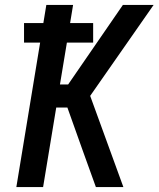

<svg xmlns="http://www.w3.org/2000/svg" viewBox="-20 -755 640 775"><path d="M46 0 142 -583H77V-662H155L167 -735H275L263 -662H356V-583H250L222 -414H255L476 -735H600L344 -368L478 0H367L314 -147L252 -321H207L154 0Z"/></svg>

Font: Iosevka Curly SmBdExObl
Style: Regular
Weight: 600
Width: 7
Italic angle: -9°
Monospace: yes
Designer: Belleve Invis
Foundry: Belleve Invis
Version: Version 11.1.0; ttfautohint (v1.8.3)